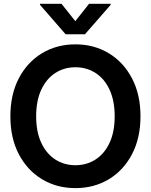

<svg xmlns="http://www.w3.org/2000/svg" viewBox="-20 -971 788 1003"><path d="M374 11.7Q276.4 11.7 199.5 -34.7Q122.6 -81.1 78.4 -165.3Q34.2 -249.5 34.2 -363.3Q34.2 -477.5 78.4 -562Q122.6 -646.5 199.5 -692.9Q276.4 -739.3 374 -739.3Q471.2 -739.3 548.1 -692.9Q625 -646.5 669.4 -562Q713.9 -477.5 713.9 -363.3Q713.9 -249.5 669.4 -165Q625 -80.6 548.1 -34.4Q471.2 11.7 374 11.7ZM374 -107.9Q432.6 -107.9 479 -137.7Q525.4 -167.5 552.2 -224.6Q579.1 -281.7 579.1 -363.3Q579.1 -445.3 552.2 -502.7Q525.4 -560.1 479 -589.8Q432.6 -619.6 374 -619.6Q315.4 -619.6 269 -589.8Q222.7 -560.1 195.8 -502.7Q168.9 -445.3 168.9 -363.3Q168.9 -281.7 195.8 -224.6Q222.7 -167.5 269 -137.7Q315.4 -107.9 374 -107.9ZM301.3 -951.2 373.5 -860.4 445.3 -951.2H558.1V-945.8L423.8 -792H322.8L189 -945.8V-951.2Z"/></svg>

Font: Inter Display Semi Bold
Style: Regular
Weight: 600
Designer: Rasmus Andersson
Foundry: rsms
Version: Version 4.000;git-37864ae